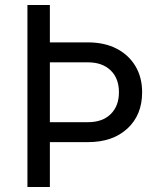

<svg xmlns="http://www.w3.org/2000/svg" viewBox="-20 -750 640 770"><path d="M90 0V-730H180V-580H333Q399 -580 447.5 -555Q496 -530 523 -485Q550 -440 550 -380Q550 -289 491 -234.5Q432 -180 333 -180H180V0ZM180 -260H333Q391 -260 424 -292.5Q457 -325 457 -380Q457 -436 423.5 -468Q390 -500 333 -500H180Z"/></svg>

Font: JetBrainsMonoNL NFM
Style: Regular
Weight: 400
Monospace: yes
Designer: Philipp Nurullin, Konstantin Bulenkov
Foundry: JetBrains
Version: Version 2.304; ttfautohint (v1.8.4.7-5d5b);Nerd Fonts 3.3.0